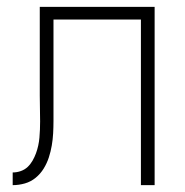

<svg xmlns="http://www.w3.org/2000/svg" viewBox="-20 -540 540 560"><path d="M17 0V-37Q29 -37 40.5 -41Q52 -45 60.5 -53Q69 -61 75 -71.5Q81 -82 85 -93Q89 -104 91.5 -115.5Q94 -127 95 -138.5Q96 -150 96.5 -162Q97 -174 97 -186Q97 -205 96.5 -223.5Q96 -242 96 -261V-520H431V0H391V-483H136V-261Q136 -252 136 -242Q136 -232 136 -223Q136 -205 136 -187Q136 -169 135 -151Q134 -133 131 -115.5Q128 -98 122.5 -81Q117 -64 107.5 -48.5Q98 -33 84 -21.5Q70 -10 52.5 -5Q35 0 17 0Z"/></svg>

Font: Iosevka SS04 Extralight
Style: Regular
Weight: 200
Monospace: yes
Designer: Belleve Invis
Foundry: Belleve Invis
Version: Version 19.0.0; ttfautohint (v1.8.4)